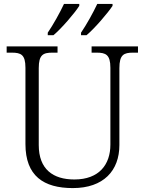

<svg xmlns="http://www.w3.org/2000/svg" viewBox="-20 -951 740 981"><path d="M394 -784V-771H422C465 -807 532 -886 555 -921V-931H477C456 -886 422 -825 394 -784ZM224 -784V-771H253C296 -807 363 -886 385 -921V-931H307C286 -886 252 -825 224 -784ZM352 10C509 10 590 -79 590 -210V-603C590 -672 613 -682 660 -682H685V-714H448V-682H474C520 -682 544 -672 544 -605V-212C544 -111 487 -34 360 -34C251 -34 178 -86 178 -210V-603C178 -672 201 -682 248 -682H274V-714H14V-682H40C87 -682 110 -672 110 -605V-215C110 -52 203 10 352 10Z"/></svg>

Font: Noto Serif Ethiopic Light
Style: Regular
Weight: 300
Designer: Monotype Design Team
Foundry: Monotype Imaging Inc.
Version: Version 2.102